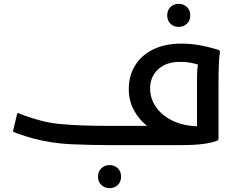

<svg xmlns="http://www.w3.org/2000/svg" viewBox="-20 -755 1249 999"><path d="M551 0Q453 0 350.5 -4.5Q248 -9 151 -35Q122 -43 94 -52.5Q66 -62 47 -70L70 -166H78Q89 -160 109 -153Q129 -146 149 -140Q169 -134 180 -131Q229 -116 290.5 -110Q352 -104 419.5 -102Q487 -100 551 -100H745Q703 -133 676.5 -182Q650 -231 650 -291Q650 -361 683 -414.5Q716 -468 777.5 -498Q839 -528 923 -528Q969 -528 1014.5 -520.5Q1060 -513 1121 -494L1125 -486Q1121 -468 1119.5 -438Q1118 -408 1117.5 -377Q1117 -346 1117 -326V-32L1113 -24Q1053 0 929 0ZM761 -295Q761 -244 790 -200.5Q819 -157 873.5 -129Q928 -101 1005 -98V-345Q1005 -389 1010 -419Q991 -425 970.5 -429Q950 -433 916 -433Q844 -433 802.5 -394Q761 -355 761 -295ZM910 -615Q884 -615 867 -631.5Q850 -648 850 -675Q850 -702 867 -718.5Q884 -735 910 -735Q935 -735 952.5 -718.5Q970 -702 970 -675Q970 -648 952.5 -631.5Q935 -615 910 -615ZM490 164Q490 137 507.5 120.5Q525 104 550 104Q576 104 593 120.5Q610 137 610 164Q610 191 593 207.5Q576 224 550 224Q525 224 507.5 207.5Q490 191 490 164Z"/></svg>

Font: Kufam Medium
Style: Regular
Weight: 500
Designer: Wael Morcos, Artur Schmal
Foundry: Original Type
Version: Version 1.300; ttfautohint (v1.8.3)